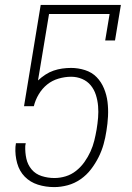

<svg xmlns="http://www.w3.org/2000/svg" viewBox="-20 -755 540 783"><path d="M201 8Q166 8 134.5 -2Q103 -12 81 -34.5Q59 -57 50 -89.5Q41 -122 43 -156L45 -171H85L83 -160Q82 -133 87.5 -108Q93 -83 109 -64Q125 -45 150 -37Q175 -29 202 -29Q225 -29 248 -36Q271 -43 290.5 -58.5Q310 -74 324.5 -94.5Q339 -115 349 -137Q359 -159 364.5 -181.5Q370 -204 374 -227Q378 -251 380 -275Q382 -299 380 -322.5Q378 -346 371 -368Q364 -390 350 -407Q336 -424 315 -433Q294 -442 270 -442Q245 -442 219 -434.5Q193 -427 172.5 -410.5Q152 -394 138 -370.5Q124 -347 118 -322H78L146 -735H473L449 -590H409L427 -698H180L135 -427Q149 -440 165 -450.5Q181 -461 198.5 -467Q216 -473 234 -475.5Q252 -478 270 -478Q299 -478 327 -469Q355 -460 374 -440.5Q393 -421 404 -394.5Q415 -368 418.5 -339.5Q422 -311 420.5 -281Q419 -251 414 -221Q410 -194 402.5 -167Q395 -140 382 -114Q369 -88 351 -64.5Q333 -41 308.5 -24Q284 -7 256 0.5Q228 8 201 8Z"/></svg>

Font: Iosevka Curly Slab Extralight
Style: Italic
Weight: 200
Italic angle: -9°
Monospace: yes
Designer: Belleve Invis
Foundry: Belleve Invis
Version: Version 22.1.2; ttfautohint (v1.8.4)